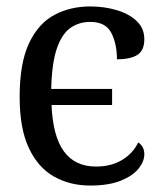

<svg xmlns="http://www.w3.org/2000/svg" viewBox="-20 -566 496 596"><path d="M260 10Q197 10 147.5 -18Q98 -46 69.5 -106.5Q41 -167 41 -265Q41 -370 70 -431.5Q99 -493 148.5 -519.5Q198 -546 260 -546Q304 -546 342.5 -534.5Q381 -523 404.5 -500.5Q428 -478 428 -444Q428 -410 407 -396Q386 -382 343 -382Q343 -430 325.5 -464Q308 -498 260 -498Q226 -498 199.5 -480Q173 -462 157 -417Q141 -372 139 -290H328V-240H140Q144 -143 178.5 -96Q213 -49 278 -49Q325 -49 359 -69.5Q393 -90 409 -124Q418 -118 423 -109Q428 -100 428 -87Q428 -65 410 -42.5Q392 -20 354.5 -5Q317 10 260 10Z"/></svg>

Font: Noto Serif SemiCondensed
Style: Regular
Weight: 400
Width: 4
Designer: Monotype Design Team
Foundry: Monotype Imaging Inc.
Version: Version 2.013